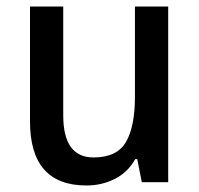

<svg xmlns="http://www.w3.org/2000/svg" viewBox="-20 -559 611 589"><path d="M496 -539V0H415L401 -71H395Q372 -30 332 -10Q292 10 245 10Q72 10 72 -187V-539H174V-205Q174 -76 267 -76Q339 -76 366.5 -123.5Q394 -171 394 -263V-539Z"/></svg>

Font: Noto Sans Malayalam SemiCondensed Medium
Style: Regular
Weight: 500
Width: 4
Designer: Jelle Bosma - Monotype Design Team
Foundry: Monotype Imaging Inc.
Version: Version 2.104; ttfautohint (v1.8.4.7-5d5b)